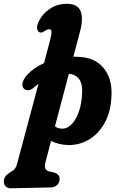

<svg xmlns="http://www.w3.org/2000/svg" viewBox="-105 -752 626 1008"><path d="M72 -291.5Q57.5 -279 43.2 -278.2Q29 -277.5 19.5 -287.5Q8 -300 14.8 -321.5Q21.5 -343 40.5 -362Q74.5 -397.5 126 -420.5L156 -533.5Q166.5 -573 165.5 -585.8Q164.5 -598.5 153.5 -598.5Q144 -598.5 129.5 -589.5Q124 -586 119.2 -583.2Q114.5 -580.5 109 -581Q96.5 -581 90.8 -597.2Q85 -613.5 100 -643Q120 -681.5 158.2 -706.8Q196.5 -732 245.5 -732Q303.5 -732 318.5 -692.5Q333.5 -653 314.5 -584.5L280 -454Q288 -454 296.5 -454Q389.5 -453 436.5 -397.8Q483.5 -342.5 480.5 -255Q478.5 -170 446.5 -110.5Q414.5 -51 364 -20.5Q313.5 10 255 9.5Q227.5 9 204.5 3.2Q181.5 -2.5 163 -12.5L133.5 100.5Q122.5 141 154 148.5L177.5 153.5Q208 162 208 187Q208 207 194.5 219.5Q181 232 160 232L-48 236.5Q-65 236.5 -75.2 226.2Q-85.5 216 -85 198Q-85 173.5 -51.5 152.5Q-35 144 -27.5 134.8Q-20 125.5 -16 110.5L97 -311.5Q84 -302.5 72 -291.5ZM221.5 -76.5Q248.5 -76 271.5 -100Q294.5 -124 309.2 -166.2Q324 -208.5 326 -262Q329 -313.5 309.2 -338Q289.5 -362.5 256.5 -364.5L183.5 -88.5Q199 -77 221.5 -76.5Z"/></svg>

Font: Fraunces 144pt S100
Style: Bold Italic
Weight: 700
Italic angle: -16°
Version: Version 1.000; ttfautohint (v1.8.3)